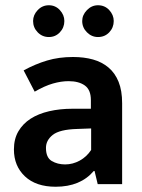

<svg xmlns="http://www.w3.org/2000/svg" viewBox="-20 -701 540 731"><path d="M70 -433Q114 -457 159 -470.5Q204 -484 258 -484Q300 -484 334 -474.5Q368 -465 393 -444Q418 -423 431.5 -389.5Q445 -356 445 -308V0H352L340 -50H337Q286 10 192 10Q117 10 75 -29.5Q33 -69 33 -132Q33 -172 50 -201Q67 -230 96.5 -249Q126 -268 167 -277.5Q208 -287 256 -287H326V-320Q326 -359 303 -375.5Q280 -392 241 -392Q213 -392 181.5 -383Q150 -374 112 -352ZM327 -212 273 -210Q207 -208 181 -187.5Q155 -167 155 -138Q155 -101 177 -88Q199 -75 228 -75Q257 -75 283.5 -89.5Q310 -104 327 -130ZM106 -621Q106 -644 123.5 -662.5Q141 -681 166 -681Q191 -681 208 -662.5Q225 -644 225 -621Q225 -596 208 -578Q191 -560 166 -560Q141 -560 123.5 -578Q106 -596 106 -621ZM293 -621Q293 -644 311 -662.5Q329 -681 353 -681Q379 -681 396 -662.5Q413 -644 413 -621Q413 -596 396 -578Q379 -560 353 -560Q329 -560 311 -578Q293 -596 293 -621Z"/></svg>

Font: Mukta Vaani SemiBold
Style: Regular
Weight: 600
Designer: Noopur Datye, Girish Dalvi, Yashodeep Gholap, Pallavi Karambelkar
Foundry: Ek Type
Version: Version 2.538;PS 1.000;hotconv 16.6.51;makeotf.lib2.5.65220;